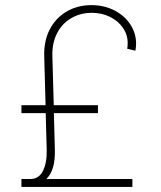

<svg xmlns="http://www.w3.org/2000/svg" viewBox="-20 -737 633 757"><path d="M64.5 0V-31.2H99.6Q133.8 -31.2 149.7 -64Q165.5 -96.7 164.1 -146.5L160.2 -291H64.5V-322.3H159.7L154.3 -516.6Q152.8 -576.2 176.5 -621.6Q200.2 -667 243.2 -691.9Q286.1 -716.8 340.8 -716.8Q390.1 -716.8 430.4 -696.3Q470.7 -675.8 493.7 -640.9Q516.6 -606 516.6 -564.5Q516.6 -551.8 513.7 -537.1L481.4 -544.9Q483.4 -552.7 483.4 -567.4Q483.4 -600.1 464.6 -627.4Q445.8 -654.8 413.3 -670.7Q380.9 -686.5 341.8 -686.5Q295.4 -686 259.8 -664.8Q224.1 -643.6 204.6 -605.2Q185.1 -566.9 186.5 -516.6L191.9 -322.3H366.2V-291H192.4L196.3 -146.5Q198.7 -65.9 162.6 -31.2H502V0Z"/></svg>

Font: Pretendard GOV Thin
Style: Regular
Weight: 100
Designer: Base glyphs from Inter by Rasmus Andersson; Hangeul glyphs from Noto Sans CJK(Source Han Sans) by Jang Soo-young and Kan
Foundry: Kil Hyung-jin
Version: Version 1.309